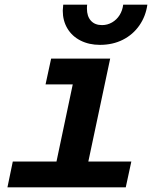

<svg xmlns="http://www.w3.org/2000/svg" viewBox="-20 -806 690 826"><path d="M35 -111H223L293 -443H176L200 -554H454L360 -111H545L521 0H12ZM250 -760Q250 -768 252 -786H355Q354 -780 354 -769Q354 -736 371 -717Q388 -698 419 -698Q442 -698 462 -709.5Q482 -721 494.5 -741Q507 -761 510 -786H614Q607 -736 579.5 -696.5Q552 -657 508.5 -635Q465 -613 410 -613Q363 -613 326.5 -631.5Q290 -650 270 -683.5Q250 -717 250 -760Z"/></svg>

Font: Azeret Mono SemiBold
Style: Italic
Weight: 600
Italic angle: -12°
Designer: Martin Vácha
Foundry: Displaay
Version: Version 1.000; Glyphs 3.0.3, build 3074